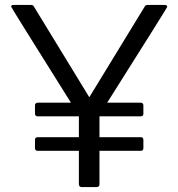

<svg xmlns="http://www.w3.org/2000/svg" viewBox="-20 -754 718 774"><path d="M371 0H308Q299 0 298 -11V-146H132Q122 -146 121 -156V-191Q121 -200 132 -201H298V-285H132Q122 -285 121 -295V-330Q121 -339 132 -340H266Q25 -724 25 -727Q25 -734 34 -734H105Q114 -734 117 -727L340 -362L563 -727Q566 -734 575 -734H644Q654 -734 654 -726Q654 -723 412 -340H548Q557 -340 558 -330V-295Q558 -286 548 -285H381V-201H548Q557 -201 558 -191V-156Q558 -147 548 -146H381V-11Q381 -1 371 0Z"/></svg>

Font: YamahaIndonesia935. App
Style: Regular
Weight: 400
Designer: Dalton Maag Ltd
Foundry: Dalton Maag Ltd
Version: Version 1.002; January 01, 2024; Regular/Italic